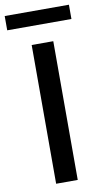

<svg xmlns="http://www.w3.org/2000/svg" viewBox="-124 -910 516 954"><g transform="rotate(-10 134.0 -432.5)"><path d="M79 -700H188V0H79ZM-28 -865H296V-793H-28Z"/></g></svg>

Font: Cabin Medium
Style: Regular
Weight: 500
Designer: Pablo Impallari
Foundry: Pablo Impallari. http://www.impallari.com Igino Marini. http://www.ikern.com
Version: Version 2.001